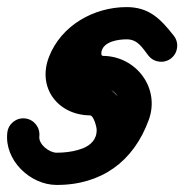

<svg xmlns="http://www.w3.org/2000/svg" viewBox="-28 -504 515 536"><path d="M325.6 -484.2C233.8 -484.2 142.9 -433 108.8 -345.3C75.4 -259.6 133 -182.9 223.3 -181.9C233.1 -181.8 241.6 -150.7 241.8 -142.5C243.7 -86.9 170.9 -77.7 130.1 -77.7C105.3 -77.7 85.1 -57.6 85.1 -32.7C85.1 -7.8 105.3 12.3 130.1 12.3C398.2 12.3 365.1 -270.4 224.2 -271.9C197 -272.2 181.9 -285 192.6 -312.7C213.3 -365.6 271 -394.2 325.6 -394.2C350.5 -394.2 370.6 -414.3 370.6 -439.2C370.6 -464.1 350.5 -484.2 325.6 -484.2ZM457.1 -404.4C421.1 -449.9 389.4 -484.2 325.6 -484.2C134.6 -484.2 116.6 -259.5 258.7 -258C289.4 -257.7 314.1 -231.1 302.8 -200.1C272.9 -118.2 216.9 -77.7 130.1 -77.7C109.6 -77.7 79.2 -100.9 81.8 -123.5C84.6 -148.2 66.9 -170.5 42.2 -173.4C17.6 -176.2 -4.8 -158.5 -7.6 -133.8C-16.5 -57.4 55.8 12.3 130.1 12.3C254.5 12.3 344.6 -52.1 387.3 -169.3C419.7 -258.2 352.3 -347 259.7 -348C253.5 -348.1 254.6 -356.8 255.6 -361C262.3 -388.6 302.8 -394.2 325.6 -394.2C357.1 -394.2 369.4 -370.2 386.5 -348.6C402 -329.1 430.3 -325.8 449.8 -341.2C469.2 -356.6 472.5 -384.9 457.1 -404.4Z"/></svg>

Font: FRB American Cursive Guidelines Arrows Black
Style: Bold Italic
Weight: 900
Italic angle: -25°
Version: Version 2.0;Modular Font Editor K font №1